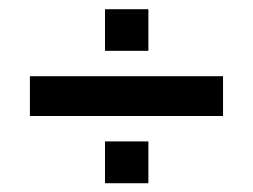

<svg xmlns="http://www.w3.org/2000/svg" viewBox="-20 -584 562 427"><path d="M46.5 -326V-414.5H476V-326ZM213.5 -471V-563.5H310V-471ZM213.5 -176.5V-269.5H310V-176.5Z"/></svg>

Font: Big Shoulders Stencil Text Thin
Style: Bold
Weight: 700
Version: Version 2.001